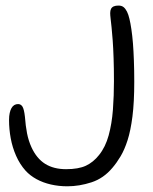

<svg xmlns="http://www.w3.org/2000/svg" viewBox="-20 -639 549 690"><path d="M222 30.5Q191 30.5 162.8 24Q134.5 17.5 111.2 4.8Q88 -8 72 -25.5Q51 -49 37.8 -79.2Q24.5 -109.5 18.5 -142.2Q12.5 -175 12.5 -207.5Q12.5 -222 14.8 -232.5Q17 -243 21.2 -250.5Q25.5 -258 31.5 -261.5Q37.5 -265 45 -265Q55 -265 60.8 -255.8Q66.5 -246.5 69.5 -220Q72 -186.5 77.2 -159.8Q82.5 -133 93 -110Q111.5 -69.5 142.2 -50.2Q173 -31 217.5 -31Q262 -31 288.8 -43.5Q315.5 -56 336 -82Q359 -110.5 370.5 -152.5Q382 -194.5 385.8 -244.8Q389.5 -295 389.5 -347.5Q389.5 -394 388.2 -430.2Q387 -466.5 385 -493.8Q383 -521 381 -540.2Q379 -559.5 377.5 -572Q376 -584.5 376 -592Q376 -601.5 379.2 -607.5Q382.5 -613.5 389 -616.2Q395.5 -619 406 -619Q417 -619 424 -613.5Q431 -608 436.5 -597Q441.5 -587 445.2 -571.2Q449 -555.5 452.2 -533.5Q455.5 -511.5 457.8 -483.2Q460 -455 461.2 -420.8Q462.5 -386.5 462.5 -345Q462.5 -271.5 456 -220.5Q449.5 -169.5 438.5 -135.2Q427.5 -101 413.5 -77.5Q399.5 -54 384.5 -36.5Q352.5 2 308.8 16.2Q265 30.5 222 30.5Z"/></svg>

Font: Gluten ExtraLight
Style: Regular
Weight: 250
Designer: Tyler Finck
Foundry: Etcetera Type Company
Version: Version 1.300